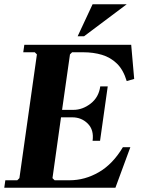

<svg xmlns="http://www.w3.org/2000/svg" viewBox="-23 -880 662 900"><path d="M553 -190H588L518 0H-3L2 -35H58L68 -45L150 -625L140 -635H86L91 -670H592L606 -510L571 -500Q555 -553 525 -582Q495 -611 455 -623Q415 -635 367 -635H315L305 -625L268 -365H321Q364 -365 402 -394.5Q440 -424 447 -475H482L446 -220H411Q418 -271 388.5 -300.5Q359 -330 316 -330H263L223 -45L233 -35H303Q375 -35 440.5 -73Q506 -111 553 -190ZM571 -860 371 -710H341L411 -860Z"/></svg>

Font: Brygada 1918
Style: Italic
Weight: 400
Italic angle: -8°
Designer: Mateusz Machalski | Borys Kosmynka | Przemek Hoffer
Foundry: NIEPODLEGLA 2018
Version: Version 3.006